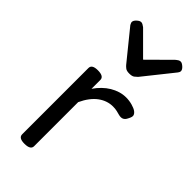

<svg xmlns="http://www.w3.org/2000/svg" viewBox="-267 -905 979 979"><g transform="rotate(45 222.5 -415.0)"><path d="M136 15Q115 15 104.5 8.5Q94 2 94 -11V-489Q94 -502 104.5 -508.5Q115 -515 136 -515Q158 -515 169 -508.5Q180 -502 180 -489V-425Q195 -447 213 -464.5Q231 -482 251 -494Q271 -506 292.5 -512.5Q314 -519 336 -519Q359 -519 380.5 -513Q402 -507 413 -499Q424 -491 427 -481Q430 -471 419 -451Q412 -436 401 -431Q390 -426 374 -430Q363 -433 350.5 -436Q338 -439 321 -439Q301 -439 281.5 -432.5Q262 -426 243.5 -412.5Q225 -399 209 -378Q193 -357 180 -329V-11Q180 2 169 8.5Q158 15 136 15ZM404 -845Q413 -845 426 -833.5Q439 -822 439 -811Q439 -809 438 -805.5Q437 -802 432 -795L305 -636Q299 -630 290 -623Q281 -616 261 -616Q242 -616 233 -623Q224 -630 219 -636L90 -795Q86 -802 85 -805.5Q84 -809 84 -811Q84 -822 96.5 -833.5Q109 -845 119 -845Q125 -845 131 -841.5Q137 -838 144 -833L261 -716L379 -833Q385 -838 391 -841.5Q397 -845 404 -845Z"/></g></svg>

Font: Playwrite ID
Style: Regular
Weight: 400
Designer: Veronika Burian, José Scaglione
Foundry: TypeTogether
Version: Version 1.002